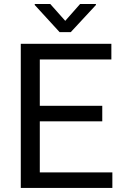

<svg xmlns="http://www.w3.org/2000/svg" viewBox="-20 -927 608 947"><path d="M82.5 0ZM484.4 -328.6H176.3V-76.7H534.2V0H82.5V-710.9H529.3V-633.8H176.3V-405.3H484.4ZM301.8 -824.2 375 -907.2H453.1V-902.3L329.1 -768.6H273.9L151.4 -902.3V-907.2H228Z"/></svg>

Font: Roboto
Style: Regular
Weight: 400
Designer: Google
Version: Version 2.134; 2016; ttfautohint (v1.6)